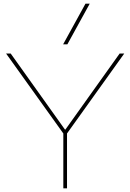

<svg xmlns="http://www.w3.org/2000/svg" viewBox="-20 -1020 706 1040"><path d="M323 0V-297L13 -730H38L332 -318H334L628 -730H653L343 -297V0ZM345 -780H322L443 -1000H466Z"/></svg>

Font: M PLUS 2 Thin Thin
Style: Regular
Weight: 250
Version: Version 1.001